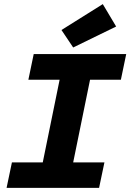

<svg xmlns="http://www.w3.org/2000/svg" viewBox="-20 -914 640 934"><path d="M12 0 38 -124H188L270 -526H118L144 -651H594L568 -526H418L336 -124H488L462 0ZM336 -683 279 -768 480 -894 545 -785Z"/></svg>

Font: Source Code Pro ExtraBold
Style: Italic
Weight: 800
Italic angle: -11°
Monospace: yes
Designer: Paul D. Hunt, Teo Tuominen
Foundry: Adobe Systems Incorporated
Version: Version 1.016;hotconv 1.0.116;makeotfexe 2.5.65601